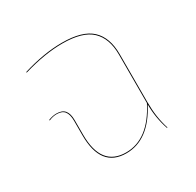

<svg xmlns="http://www.w3.org/2000/svg" viewBox="-129 -708 875 859"><g transform="rotate(-30 308.0 -278.5)"><path d="M505 0Q483 -65 483 -134Q409 8 292 8Q161 8 161 -161V-235Q161 -268 148.5 -284Q136 -300 108 -300Q88 -300 68 -291L66 -294Q88 -303 108 -303Q138 -303 151.5 -286.5Q165 -270 165 -236V-161Q165 4 293 4Q409 4 483 -141V-392Q483 -475 437.5 -518Q392 -561 288 -561Q197 -561 86 -528L84 -531Q195 -565 288 -565Q394 -565 440.5 -521Q487 -477 487 -392V-146Q487 -103 492 -69Q497 -35 508 0Z"/></g></svg>

Font: FiraGO Four
Style: Regular
Weight: 100
Designer: bBox Type
Foundry: bBox Type GmbH
Version: Version 1.001